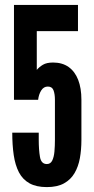

<svg xmlns="http://www.w3.org/2000/svg" viewBox="-20 -755 382 783"><path d="M171 8Q128 8 100.2 -7.5Q72.5 -23 57.2 -52.2Q42 -81.5 36 -122.5Q30 -163.5 30 -214H138V-185Q138 -144 143 -115Q148 -86 171 -86Q186 -86 193 -100.2Q200 -114.5 202 -137Q204 -159.5 204 -184V-348Q204 -371.5 198.2 -386.8Q192.5 -402 175 -402Q158 -402 148 -386Q138 -370 135.5 -348H37V-735H298V-628H130V-470Q139.5 -481.5 154.8 -490.8Q170 -500 196.5 -500Q234 -500 259.8 -481.8Q285.5 -463.5 298.8 -429.5Q312 -395.5 312 -348V-184Q312 -145 305.8 -110.2Q299.5 -75.5 284 -49Q268.5 -22.5 241 -7.2Q213.5 8 171 8Z"/></svg>

Font: League Gothic
Style: Regular
Weight: 400
Designer: The League of Moveable Type
Version: Version 2.001